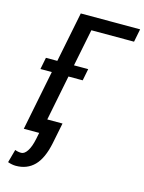

<svg xmlns="http://www.w3.org/2000/svg" viewBox="-135 -790 814 1082"><g transform="rotate(15 272.0 -249.0)"><path d="M76.7 134.8Q95.7 134.8 112.3 109.4Q128.9 84 138.7 36.1L146 0H56.2L126 -349.6H59.6L73.2 -418.5H139.6L198.2 -710.9H544.4L529.3 -634.8H280.3L236.8 -418.5H319.8L306.2 -349.6H223.1L170.4 -85H259.3L234.9 36.1Q215.8 128.4 173.8 170.9Q131.8 213.4 66.4 213.4Q44.9 213.4 19.5 204.6L40.5 127.9Q58.1 134.8 76.7 134.8Z"/></g></svg>

Font: RobotoCondensed-Italic
Style: Italic
Weight: 400
Designer: Google
Version: Version 1.200311; 2013